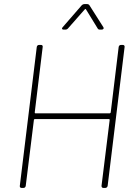

<svg xmlns="http://www.w3.org/2000/svg" viewBox="-20 -920 659 940"><path d="M401 -874 458 -781C460 -776 465 -775 470 -775H478C486 -775 490 -781 486 -787L418 -894C416 -898 411 -900 406 -900H394C389 -900 384 -898 380 -894L287 -787C281 -781 283 -775 291 -775H300C305 -775 310 -777 313 -781L395 -874C398 -877 400 -876 401 -874ZM561 -690 522 -369C521 -367 519 -365 517 -365H153C152 -365 150 -367 150 -369L189 -690C190 -696 187 -700 181 -700H171C165 -700 161 -696 160 -690L77 -10C76 -4 80 0 85 0H95C101 0 105 -4 106 -10L146 -333C146 -335 148 -337 150 -337H514C516 -337 517 -335 517 -333L477 -10C477 -4 480 0 486 0H496C501 0 506 -4 507 -10L590 -690C591 -696 587 -700 582 -700H572C566 -700 562 -696 561 -690Z"/></svg>

Font: Barlow Thin
Style: Italic
Weight: 250
Italic angle: -7°
Designer: Jeremy Tribby
Foundry: Tribby Type
Version: Version 1.422;hotconv 1.0.109;makeotfexe 2.5.65596